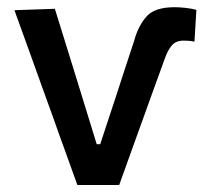

<svg xmlns="http://www.w3.org/2000/svg" viewBox="-20 -526 580 546"><path d="M200 0Q183 -46.5 166 -94.5Q148.5 -142 132.5 -188L100.5 -276.5Q81 -330.5 61 -386.5Q40.5 -442.5 21 -497L136 -501Q154.5 -441.5 172.5 -383.5Q190.5 -325 209 -265.5L255 -116H265L309.5 -251Q322.5 -291.5 335.5 -331L361.5 -410Q372.5 -451 395.8 -478.2Q419 -505.5 476.5 -505.5Q491 -505.5 508.5 -503.5Q526 -501.5 538.5 -498L533 -407.5Q525 -409.5 516.2 -410Q507.5 -410.5 502.5 -410.5Q479.5 -410.5 468 -396.2Q456.5 -382 448.5 -359L415.5 -268Q399 -222.5 382.5 -176.5Q366.5 -132.5 350.8 -88.5Q335 -44.5 319 0Z"/></svg>

Font: Heraclito Medium
Style: Regular
Weight: 500
Designer: Kostas Bartsokas (font) & Cristiano Sobral (main changes)
Foundry: Kostas Bartsokas (font) & Cristiano Sobral (main changes)
Version: Version 1.00;July 8, 2020;FontCreator 13.0.0.2655 64-bit